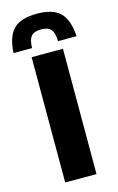

<svg xmlns="http://www.w3.org/2000/svg" viewBox="-156 -838 545 888"><g transform="rotate(-15 116.0 -394.0)"><path d="M116 -788Q192 -788 227 -753.8Q262 -719.5 267 -640H178Q178 -679 163.5 -696Q149 -713 116 -713Q83 -713 68.5 -696Q54 -679 54 -640H-35Q-30.5 -719.5 4.5 -753.8Q39.5 -788 116 -788ZM41 0V-600H191V0Z"/></g></svg>

Font: Big Shoulders Stencil Display Thin Black
Style: Regular
Weight: 900
Version: Version 2.001